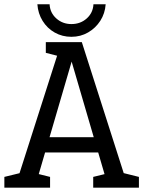

<svg xmlns="http://www.w3.org/2000/svg" viewBox="-20 -860 657 880"><path d="M48.3 0 261.7 -667H355L568.3 0H477.2L291.7 -634.5H325L139.5 0ZM152.3 -161.3V-231.3H464.3V-161.3ZM0 0V-49.2L85 -70L80 0ZM129.5 0 122.8 -70.8 209.5 -49.2V0ZM407.2 0V-49.2L492.2 -70L487.2 0ZM536.7 0 530 -70.8 616.7 -49.2V0ZM190 -667H270L274.8 -596.2L190 -617.8ZM207.3 -840.3Q209.3 -801.2 238.2 -775.4Q267 -749.7 307.3 -749.7Q348.7 -749.7 377.5 -775.4Q406.3 -801.2 408.3 -840.3H464.3Q461.3 -798.3 439.8 -764.8Q418.3 -731.3 383.8 -711.3Q349.3 -691.3 307.3 -691.3Q265.3 -691.3 230.8 -710.8Q196.3 -730.3 175.3 -764.3Q154.3 -798.3 151.3 -840.3Z"/></svg>

Font: Epunda Slab Light
Style: Regular
Weight: 300
Designer: Simon Atzbach
Foundry: typofactur
Version: Version 1.102